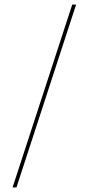

<svg xmlns="http://www.w3.org/2000/svg" viewBox="-20 -750 389 840"><path d="M313 -730 52 70H35L296 -730Z"/></svg>

Font: Work Sans Thin
Style: Regular
Weight: 250
Designer: Wei Huang
Foundry: Wei Huang
Version: Version 2.012